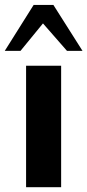

<svg xmlns="http://www.w3.org/2000/svg" viewBox="-55 -778 363 798"><path d="M53.4 0V-504.7H199.1V0ZM-35.2 -566.6 84.8 -757.5H166.9L287.9 -566.6H223.4L123.6 -680.7L30.2 -566.6Z"/></svg>

Font: Russolo 10pt ExtraLight
Style: Regular
Weight: 200
Designer: Micah Stupak-Hahn
Version: Version 1.000